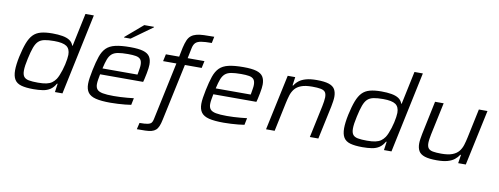

<svg xmlns="http://www.w3.org/2000/svg" viewBox="-72 -1138 4512 1735"><g transform="rotate(10 2184.0 -270.5)"><path d="M248 8Q179 8 136.5 -4Q94 -16 75 -47Q56 -78 56 -132Q56 -157 60 -189Q64 -221 72 -259Q89 -337 108.5 -387.5Q128 -438 155.5 -466.5Q183 -495 225.5 -506.5Q268 -518 331 -518Q384 -518 424 -511Q464 -504 489.5 -487.5Q515 -471 526 -440H530L594 -743H671L514 0H445L456 -78H450Q430 -42 401.5 -23Q373 -4 334.5 2Q296 8 248 8ZM279 -57Q325 -57 355.5 -63.5Q386 -70 406 -84.5Q426 -99 441 -121Q451 -136 460.5 -159Q470 -182 478.5 -208.5Q487 -235 493 -262Q499 -289 502.5 -313Q506 -337 506 -352Q506 -407 472.5 -430Q439 -453 359 -453Q305 -453 270.5 -446Q236 -439 215 -419Q194 -399 179.5 -359.5Q165 -320 151 -255Q143 -220 139 -192Q135 -164 135 -143Q135 -106 149 -87.5Q163 -69 194.5 -63Q226 -57 279 -57Z M955 8Q869 8 819.5 -4.5Q770 -17 748.5 -46.5Q727 -76 727 -125Q727 -150 732 -182.5Q737 -215 745 -254Q761 -331 778.5 -382Q796 -433 826 -463Q856 -493 908.5 -505.5Q961 -518 1046 -518Q1122 -518 1164.5 -505.5Q1207 -493 1225 -465.5Q1243 -438 1243 -393Q1243 -379 1240.5 -358.5Q1238 -338 1233 -312Q1228 -286 1221 -255L1214 -229H819Q814 -202 810 -179Q806 -156 806 -137Q806 -106 821 -88.5Q836 -71 872.5 -64Q909 -57 973 -57Q1001 -57 1034 -58.5Q1067 -60 1099.5 -63Q1132 -66 1157 -69L1144 -6Q1122 -2 1089.5 1Q1057 4 1022.5 6Q988 8 955 8ZM831 -285H1152L1155 -300Q1159 -326 1162 -343.5Q1165 -361 1165 -376Q1165 -410 1151 -426.5Q1137 -443 1108.5 -448Q1080 -453 1036 -453Q979 -453 944 -446.5Q909 -440 888.5 -422Q868 -404 855.5 -371.5Q843 -339 831 -285ZM974 -594 975 -599 1135 -736H1225L1224 -731L1034 -594Z M1232 202 1246 142Q1297 142 1321.5 136.5Q1346 131 1355 119Q1364 107 1368 87L1481 -445H1359L1373 -510H1495L1512 -595Q1522 -638 1534 -665.5Q1546 -693 1565.5 -708.5Q1585 -724 1613 -731.5Q1641 -739 1681.5 -740.5Q1722 -742 1776 -742L1764 -683Q1701 -683 1666.5 -677Q1632 -671 1616 -655Q1600 -639 1593 -608L1573 -510H1727L1713 -445H1559L1448 74Q1440 113 1430 137Q1420 161 1404.5 174.5Q1389 188 1366 194Q1343 200 1310 201Q1277 202 1232 202Z M1994 8Q1908 8 1858.5 -4.5Q1809 -17 1787.5 -46.5Q1766 -76 1766 -125Q1766 -150 1771 -182.5Q1776 -215 1784 -254Q1800 -331 1817.5 -382Q1835 -433 1865 -463Q1895 -493 1947.5 -505.5Q2000 -518 2085 -518Q2161 -518 2203.5 -505.5Q2246 -493 2264 -465.5Q2282 -438 2282 -393Q2282 -379 2279.5 -358.5Q2277 -338 2272 -312Q2267 -286 2260 -255L2253 -229H1858Q1853 -202 1849 -179Q1845 -156 1845 -137Q1845 -106 1860 -88.5Q1875 -71 1911.5 -64Q1948 -57 2012 -57Q2040 -57 2073 -58.5Q2106 -60 2138.5 -63Q2171 -66 2196 -69L2183 -6Q2161 -2 2128.5 1Q2096 4 2061.5 6Q2027 8 1994 8ZM1870 -285H2191L2194 -300Q2198 -326 2201 -343.5Q2204 -361 2204 -376Q2204 -410 2190 -426.5Q2176 -443 2147.5 -448Q2119 -453 2075 -453Q2018 -453 1983 -446.5Q1948 -440 1927.5 -422Q1907 -404 1894.5 -371.5Q1882 -339 1870 -285Z M2382 0 2491 -510H2560L2549 -432H2555Q2571 -458 2595.5 -477Q2620 -496 2659 -507Q2698 -518 2757 -518Q2828 -518 2867.5 -505Q2907 -492 2923 -465Q2939 -438 2939 -396Q2939 -379 2935.5 -354.5Q2932 -330 2927 -305L2862 0H2784L2847 -296Q2851 -315 2854.5 -339Q2858 -363 2858 -377Q2858 -410 2845.5 -425.5Q2833 -441 2804 -446.5Q2775 -452 2727 -452Q2664 -452 2626 -437.5Q2588 -423 2567 -397Q2546 -371 2535.5 -337Q2525 -303 2517 -265L2461 0Z M3267 8Q3198 8 3155.5 -4Q3113 -16 3094 -47Q3075 -78 3075 -132Q3075 -157 3079 -189Q3083 -221 3091 -259Q3108 -337 3127.5 -387.5Q3147 -438 3174.5 -466.5Q3202 -495 3244.5 -506.5Q3287 -518 3350 -518Q3403 -518 3443 -511Q3483 -504 3508.5 -487.5Q3534 -471 3545 -440H3549L3613 -743H3690L3533 0H3464L3475 -78H3469Q3449 -42 3420.5 -23Q3392 -4 3353.5 2Q3315 8 3267 8ZM3298 -57Q3344 -57 3374.5 -63.5Q3405 -70 3425 -84.5Q3445 -99 3460 -121Q3470 -136 3479.5 -159Q3489 -182 3497.5 -208.5Q3506 -235 3512 -262Q3518 -289 3521.5 -313Q3525 -337 3525 -352Q3525 -407 3491.5 -430Q3458 -453 3378 -453Q3324 -453 3289.5 -446Q3255 -439 3234 -419Q3213 -399 3198.5 -359.5Q3184 -320 3170 -255Q3162 -220 3158 -192Q3154 -164 3154 -143Q3154 -106 3168 -87.5Q3182 -69 3213.5 -63Q3245 -57 3298 -57Z M3949 8Q3878 8 3838.5 -5Q3799 -18 3783 -45Q3767 -72 3767 -114Q3767 -132 3770.5 -156Q3774 -180 3779 -205L3843 -510H3922L3859 -214Q3855 -195 3851.5 -171.5Q3848 -148 3848 -133Q3848 -101 3860.5 -85Q3873 -69 3902 -63.5Q3931 -58 3979 -58Q4042 -58 4080 -72.5Q4118 -87 4139 -113Q4160 -139 4170.5 -173Q4181 -207 4189 -245L4245 -510H4324L4215 0H4145L4157 -78H4151Q4135 -53 4110.5 -33.5Q4086 -14 4047.5 -3Q4009 8 3949 8Z"/></g></svg>

Font: Saira Expanded
Style: Italic
Weight: 400
Width: 7
Italic angle: -12°
Designer: Hector Gatti with collaboration of the Omnibus-Type team
Foundry: Omnibus-Type
Version: Version 1.101